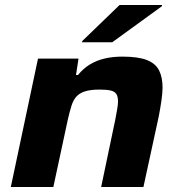

<svg xmlns="http://www.w3.org/2000/svg" viewBox="-20 -743 716 763"><path d="M23 0 131 -510H292L282 -445H290Q311 -471 337.5 -487Q364 -503 396 -510.5Q428 -518 466 -518Q529 -518 563.5 -504.5Q598 -491 612 -463.5Q626 -436 626 -395Q626 -374 621.5 -343Q617 -312 611 -281L550 0H382L438 -267Q441 -282 445 -305Q449 -328 449 -339Q449 -360 442 -370Q435 -380 419 -383.5Q403 -387 376 -387Q340 -387 318 -380Q296 -373 283.5 -359Q271 -345 264 -322.5Q257 -300 250 -270L192 0ZM306 -575 307 -580 455 -723H624L623 -718L426 -575Z"/></svg>

Font: Saira Expanded
Style: Bold Italic
Weight: 700
Width: 7
Italic angle: -12°
Designer: Hector Gatti with collaboration of the Omnibus-Type team
Foundry: Omnibus-Type
Version: Version 1.101